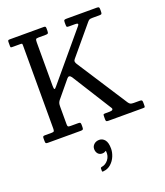

<svg xmlns="http://www.w3.org/2000/svg" viewBox="-185 -872 1119 1306"><g transform="rotate(-20 375.0 -219.0)"><path d="M28.5 -19V-39Q28.5 -49 31.8 -52Q35 -55 44.5 -55H92.5Q107 -55 110.2 -59.8Q113.5 -64.5 113.5 -78V-679Q113.5 -691 111.5 -693Q109.5 -695 97.5 -695H44.5Q33.5 -695 31 -696.5Q28.5 -698 28.5 -709V-735Q28.5 -744 31 -747Q33.5 -750 42.5 -750H288.5Q297 -750 300.2 -747.2Q303.5 -744.5 303.5 -735V-716Q303.5 -701.5 298.8 -698.2Q294 -695 280.5 -695H232.5Q215 -695 211.8 -689.8Q208.5 -684.5 208.5 -667V-353.5Q208.5 -332 212.8 -328.8Q217 -325.5 228 -340L511.5 -678Q525 -695 497.5 -695H451Q437.5 -695 435.5 -699.2Q433.5 -703.5 433.5 -716V-732Q433.5 -744.5 438 -747.2Q442.5 -750 454.5 -750H673Q685 -750 688 -746.2Q691 -742.5 691 -730V-717Q691 -703 687.8 -699Q684.5 -695 671 -695H622Q603.5 -695 597.5 -691Q591.5 -687 584 -678L412.5 -473Q405 -464.5 406.2 -455.5Q407.5 -446.5 413.5 -437.5L649.5 -73Q656 -63.5 663.2 -59.2Q670.5 -55 687.5 -55H729.5Q742 -55 745.8 -51.5Q749.5 -48 749.5 -35V-17Q749.5 -4.5 747.5 -2.2Q745.5 0 732.5 0H483Q472 0 469 -3.5Q466 -7 466 -17V-33Q466 -46.5 467.5 -50.8Q469 -55 482.5 -55H511.5Q529 -55 534.2 -60.8Q539.5 -66.5 534 -75L353 -363Q336.5 -386 320.5 -366L220.5 -245Q214 -236 211.2 -227.5Q208.5 -219 208.5 -202V-75Q208.5 -62 212.2 -58.5Q216 -55 229.5 -55H285.5Q297.5 -55 300.5 -51.2Q303.5 -47.5 303.5 -36V-20Q303.5 -7.5 300 -3.8Q296.5 0 284.5 0H45.5Q34 0 31.2 -3.8Q28.5 -7.5 28.5 -19ZM327 148Q327 128 342.2 114.2Q357.5 100.5 380.5 100.5Q404 100.5 420.2 120.2Q436.5 140 436.5 184Q436.5 210.5 424.8 239Q413 267.5 390.2 288Q367.5 308.5 334.5 311.5Q330 312 327.8 311.2Q325.5 310.5 325.5 305.5V288Q325.5 280.5 335.5 279Q363 275 382.5 250Q402 225 398.5 190.5Q398 185.5 395.8 186.5Q393.5 187.5 390 190Q383 195 369.5 195Q349.5 195 338.2 181.5Q327 168 327 148Z"/></g></svg>

Font: Besley* Narrow
Style: Regular
Weight: 400
Width: 4
Designer: Owen Earl
Foundry: indestructible type*
Version: Version 3.000; ttfautohint (v1.8.3)